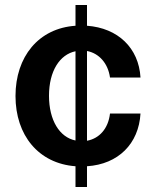

<svg xmlns="http://www.w3.org/2000/svg" viewBox="-20 -748 623 768"><path d="M282 0H328V-83C453 -91 535 -173 542 -294H420C413 -233 377 -194 328 -185V-544C376 -535 412 -495 420 -438H542C535 -556 452 -636 328 -645V-728H282V-645C134 -635 42 -521 42 -364C42 -207 134 -94 282 -83ZM176 -365C176 -464 219 -530 282 -543V-186C218 -199 176 -267 176 -365Z"/></svg>

Font: Wafeq Semi Bold
Style: Regular
Weight: 600
Designer: Rasmus Andersson & Azza Alameddine
Foundry: Google & TypeTogether
Version: Version 3.000;January 28, 2025;FontCreator 15.0.0.3014 64-bi